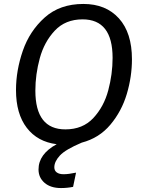

<svg xmlns="http://www.w3.org/2000/svg" viewBox="-20 -721 726 972"><path d="M255 126Q255 143 267.5 152Q280 161 302 161Q327 161 365 153L350 225Q320 231 289 231Q236 231 205.5 204.5Q175 178 175 137Q175 59 267 9Q170 -3 115.5 -74Q61 -145 61 -265Q61 -364 95.5 -464Q130 -564 206.5 -632.5Q283 -701 402 -701Q516 -701 582 -628Q648 -555 648 -421Q648 -333 622 -245.5Q596 -158 539 -90Q482 -22 394 1Q311 36 283 66.5Q255 97 255 126ZM311 -66Q399 -66 452.5 -123.5Q506 -181 528 -263.5Q550 -346 550 -428Q550 -623 398 -623Q311 -623 257.5 -566Q204 -509 181.5 -426.5Q159 -344 159 -262Q159 -66 311 -66Z"/></svg>

Font: FiraGO
Style: Italic
Weight: 400
Italic angle: -8°
Designer: bBox Type GmbH
Foundry: bBox Type GmbH
Version: Version 1.001